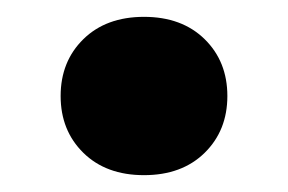

<svg xmlns="http://www.w3.org/2000/svg" viewBox="-20 -400 342 228"><path d="M151 -192Q106 -192 79 -218.5Q52 -245 52 -286Q52 -327 79 -353.5Q106 -380 151 -380Q196 -380 223 -353.5Q250 -327 250 -286Q250 -245 223 -218.5Q196 -192 151 -192Z"/></svg>

Font: Celebes Black
Style: Regular
Weight: 900
Designer: Anugrah Pasau
Foundry: Lafontype
Version: Version 1.000; ttfautohint (v1.8.4)